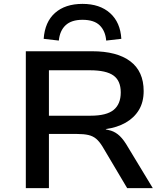

<svg xmlns="http://www.w3.org/2000/svg" viewBox="-20 -969 853 989"><path d="M113 0V-705H454Q583 -705 651.5 -653Q720 -601 720 -500Q720 -443 695.5 -402.5Q671 -362 627 -337Q583 -312 524 -304L527 -302L540 -299Q565 -294 586.5 -277.5Q608 -261 629 -228L767 0H635L508 -214Q492 -240 475.5 -254Q459 -268 435.5 -273.5Q412 -279 376 -279H232V0ZM232 -373H447Q529 -373 565.5 -403Q602 -433 602 -493Q602 -553 564.5 -580Q527 -607 443 -607H232ZM283 -760 205 -769Q211 -856 263.5 -902.5Q316 -949 405 -949Q494 -949 547 -901.5Q600 -854 605 -769L527 -760Q523 -809 494 -838Q465 -867 405 -867Q348 -867 318 -839Q288 -811 283 -760Z"/></svg>

Font: Nunito Sans 7pt SemiExpanded SemiBold
Style: Regular
Weight: 600
Width: 6
Designer: Vernon Adams
Foundry: Vernon Adams
Version: Version 3.101;gftools[0.9.27]